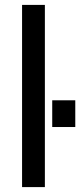

<svg xmlns="http://www.w3.org/2000/svg" viewBox="-20 -763 327 783"><path d="M70 0V-743H163V0ZM193 -245V-354H287V-245Z"/></svg>

Font: Saira SemiCondensed Medium
Style: Regular
Weight: 500
Width: 4
Designer: Hector Gatti with collaboration of the Omnibus-Type team
Foundry: Omnibus-Type
Version: Version 1.101